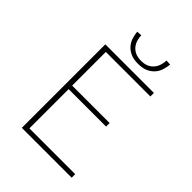

<svg xmlns="http://www.w3.org/2000/svg" viewBox="-237 -956 1073 1073"><g transform="rotate(45 300.0 -419.0)"><path d="M132 0V-660H516V-632H164V-366H460V-338H164V-28H526V0ZM338 -712Q301 -712 277 -723.5Q253 -735 238 -753Q223 -771 216.5 -793Q210 -815 208 -836L238 -838Q239 -818 244.5 -800Q250 -782 262 -767.5Q274 -753 292.5 -744.5Q311 -736 338 -736Q365 -736 383.5 -744.5Q402 -753 414 -767.5Q426 -782 431.5 -800Q437 -818 438 -838L468 -836Q466 -815 459.5 -793Q453 -771 438 -753Q423 -735 399 -723.5Q375 -712 338 -712Z"/></g></svg>

Font: Source Code Pro ExtraLight
Style: Regular
Weight: 200
Monospace: yes
Designer: Paul D. Hunt, Teo Tuominen
Foundry: Adobe Systems Incorporated
Version: Version 2.030;PS 1.000;hotconv 16.6.51;makeotf.lib2.5.65220